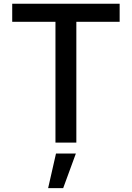

<svg xmlns="http://www.w3.org/2000/svg" viewBox="-20 -747 691 1006"><path d="M44 -632.8V-727.3H606.9V-632.8H380V0H270.6V-632.8ZM232.2 238.6 273.4 57.5H377.5L311.1 238.6Z"/></svg>

Font: Inter Zeller Medium
Style: Regular
Weight: 500
Designer: Rasmus Andersson; Joe Bland
Foundry: zeller
Version: Version 3.015;git-dec3a8cb1